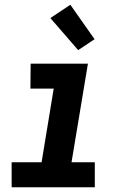

<svg xmlns="http://www.w3.org/2000/svg" viewBox="-20 -788 540 808"><path d="M29 0V-105H155L206 -415H108L109 -520H350L281 -105H379V0ZM309 -577 192 -712 276 -768 378 -623Z"/></svg>

Font: Iosevka Extrabold Oblique
Style: Regular
Weight: 800
Italic angle: -9°
Monospace: yes
Designer: Belleve Invis
Foundry: Belleve Invis
Version: Version 32.5.0; ttfautohint (v1.8.4)